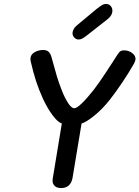

<svg xmlns="http://www.w3.org/2000/svg" viewBox="-20 -954 706 972"><path d="M246 -40Q246 -47 247 -50L293 -329Q273 -335 247 -369.5Q221 -404 198 -453Q177 -499 162.5 -543.5Q148 -588 135 -645Q134 -648 134 -655Q134 -677 154 -689Q174 -701 199 -701Q217 -701 227 -691Q237 -681 242 -660Q258 -601 268 -567.5Q278 -534 292 -499Q305 -464 323 -435Q341 -406 356 -406Q369 -406 396 -432.5Q423 -459 455 -500Q484 -538 513 -582.5Q542 -627 550 -639Q555 -647 559 -653Q563 -659 566 -664Q579 -685 586 -692Q593 -699 609 -699Q631 -699 648.5 -686Q666 -673 666 -656Q666 -647 659 -633Q633 -587 599 -536.5Q565 -486 536 -449Q496 -399 455 -366.5Q414 -334 393 -329L347 -52Q337 -2 289 -2Q268 -2 257 -12.5Q246 -23 246 -40ZM347 -786Q347 -795 353 -806.5Q359 -818 371 -827L467 -907Q486 -922 496 -928Q506 -934 517 -934Q531 -934 540 -924Q549 -914 549 -900Q549 -875 521 -854L419 -774Q405 -763 396 -758.5Q387 -754 378 -754Q365 -754 356 -764Q347 -774 347 -786Z"/></svg>

Font: Mali Medium
Style: Italic
Weight: 500
Italic angle: -10°
Version: Version 1.000; ttfautohint (v1.6)